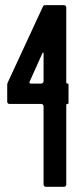

<svg xmlns="http://www.w3.org/2000/svg" viewBox="-20 -720 291 740"><path d="M235.4 -402.3Q235.4 -397.9 239.7 -397.9Q244.1 -397.9 244.1 -393.6V-323.7Q244.1 -319.3 239.7 -319.3Q235.4 -319.3 235.4 -314.9V-8.8Q235.4 -4.9 232.9 -2.4Q230.5 0 226.6 0H156.7Q153.3 0 150.6 -2.4Q147.9 -4.9 147.9 -8.8V-310.5Q147.9 -314.5 145.3 -316.9Q142.6 -319.3 139.2 -319.3H16.6Q12.7 -319.3 10.3 -321.8Q7.8 -324.2 7.8 -328.1V-394Q7.8 -397 9.8 -401.9L145.5 -694.8Q148.4 -700.2 153.8 -700.2H226.6Q230.5 -700.2 232.9 -697.8Q235.4 -695.3 235.4 -691.4ZM93.8 -404.3Q92.8 -401.9 94.2 -399.9Q95.7 -397.9 97.7 -397.9H139.2Q142.6 -397.9 145.5 -400.9Q147.9 -403.3 147.9 -406.7V-515.1Q147.9 -517.1 146.5 -517.1Q144.5 -517.1 144 -516.1Z"/></svg>

Font: Silence Rounded
Style: Regular
Weight: 400
Designer: Lilo Joris
Foundry: Lilo Joris
Version: Version 1.019;Fontself Maker 3.5.7